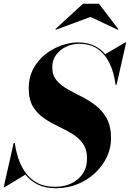

<svg xmlns="http://www.w3.org/2000/svg" viewBox="-42 -985 691 1020"><path d="M438.7 -895 254.9 -827.1 252 -830.1 398.7 -965.1H483.6L586.7 -830.1L583.7 -827.1ZM-17.6 9.8H-22.5L30.5 -224.9H36.6Q42.2 -183.8 55.8 -142.7Q69.3 -101.6 93.8 -67.6Q118.2 -33.7 156.4 -13.2Q194.6 7.3 249.5 7.3Q325.4 7.3 372.9 -34.3Q420.4 -75.9 420.4 -142.1Q420.4 -191.7 398.1 -222.7Q375.7 -253.7 340.5 -274.8Q305.2 -295.9 265.5 -314.7Q225.8 -333.5 190.6 -357.7Q155.3 -381.8 132.9 -419.1Q110.6 -456.3 110.6 -515.1Q110.6 -575.2 135.5 -620.8Q160.4 -666.5 200.1 -697.4Q239.7 -728.3 285.4 -744Q331.1 -759.8 372.6 -759.8Q420.4 -759.8 456.3 -743.2Q492.2 -726.6 517.1 -696.8L623.5 -759.8H628.4L577.4 -535.2H571.5Q564.2 -598.1 540.9 -647.2Q517.6 -696.3 477.4 -724.4Q437.3 -752.4 378.4 -752.4Q343 -752.4 310.2 -737.2Q277.3 -721.9 256.5 -694.1Q235.6 -666.3 235.6 -627.9Q235.6 -585.9 258.2 -558.8Q280.8 -531.7 316.3 -511.7Q351.8 -491.7 391.7 -471.7Q431.6 -451.7 467.2 -424.3Q502.7 -397 525.3 -355.3Q547.9 -313.7 547.9 -250Q547.9 -197.5 525 -149.8Q502.2 -102.1 462 -64.9Q421.9 -27.8 368.9 -6.3Q315.9 15.1 255.4 15.1Q198 15.1 158.3 -4.8Q118.7 -24.7 92.8 -57.4Z"/></svg>

Font: Bodoni* 36
Style: Bold Italic
Weight: 700
Italic angle: -13°
Version: Version 2.000; ttfautohint (v1.8.1)